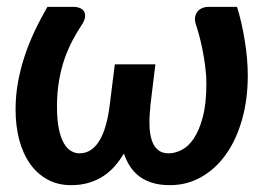

<svg xmlns="http://www.w3.org/2000/svg" viewBox="-20 -533 782 561"><path d="M212 -85C203.7 -85 195.6 -87.2 187.8 -91.8C179.9 -96.2 172.9 -103.8 166.8 -114.2C160.6 -124.8 155.7 -138.8 152 -156.2C148.3 -173.8 146.5 -195.7 146.5 -222C146.5 -250 148.6 -275.7 152.8 -299C156.9 -322.3 162.4 -343.6 169.2 -362.8C176.1 -381.9 183.7 -399.3 192 -415C200.3 -430.7 208.7 -444.8 217 -457.5C224 -467.5 227.8 -476.1 228.5 -483.2C229.2 -490.4 228 -496.2 225 -500.5C222 -504.8 217.8 -508 212.2 -510C206.8 -512 201.3 -513 196 -513H118.5C105.2 -490 92.8 -466.5 81.5 -442.5C70.2 -418.5 60.3 -394 52 -369C43.7 -344 37.2 -318.5 32.5 -292.5C27.8 -266.5 25.5 -240 25.5 -213C25.5 -181 29.1 -151.5 36.2 -124.5C43.4 -97.5 53.9 -74.2 67.8 -54.5C81.6 -34.8 98.6 -19.5 118.8 -8.5C138.9 2.5 161.8 8 187.5 8C206.5 8 223.8 5.7 239.5 1C255.2 -3.7 269.3 -10.2 282 -18.5C294.7 -26.8 305.9 -36.7 315.8 -48C325.6 -59.3 334.3 -71.5 342 -84.5C346.3 -71.5 352.1 -59.3 359.2 -48C366.4 -36.7 375.3 -26.8 386 -18.5C396.7 -10.2 409.5 -3.7 424.5 1C439.5 5.7 456.8 8 476.5 8C509.8 8 540.4 0.1 568.2 -15.8C596.1 -31.6 620.1 -53.7 640.2 -82C660.4 -110.3 676.1 -144.2 687.2 -183.5C698.4 -222.8 704 -266 704 -313C704 -328.3 703.2 -344.7 701.8 -362C700.2 -379.3 698.1 -396.8 695.2 -414.2C692.4 -431.8 689.1 -448.9 685.2 -465.8C681.4 -482.6 677.2 -498.3 672.5 -513H587C583 -513 578.3 -512.1 573 -510.2C567.7 -508.4 563 -505.5 559 -501.5C555 -497.5 552.2 -492.2 550.5 -485.5C548.8 -478.8 549.5 -470.7 552.5 -461C554.8 -454.3 557.8 -444.8 561.2 -432.2C564.8 -419.8 568.1 -405.7 571.2 -390C574.4 -374.3 577.2 -357.8 579.5 -340.2C581.8 -322.8 583 -305.7 583 -289C583 -249.7 579.5 -216.9 572.5 -190.8C565.5 -164.6 556.7 -143.7 546 -128C535.3 -112.3 523.5 -101.2 510.5 -94.8C497.5 -88.2 484.8 -85 472.5 -85C459.8 -85 449.5 -88.3 441.5 -95C433.5 -101.7 427.5 -111.1 423.5 -123.2C419.5 -135.4 417.2 -149.8 416.8 -166.5C416.2 -183.2 417.2 -201.5 419.5 -221.5H419L434 -345H315.5L300 -221.5C297.3 -201.5 293.7 -183.2 289 -166.5C284.3 -149.8 278.4 -135.4 271.2 -123.2C264.1 -111.1 255.6 -101.7 245.8 -95C235.9 -88.3 224.7 -85 212 -85Z"/></svg>

Font: Lato
Style: Bold Italic
Weight: 700
Italic angle: -7°
Designer: Lukasz Dziedzic
Foundry: tyPoland Lukasz Dziedzic
Version: Version 2.007; 2014-02-27